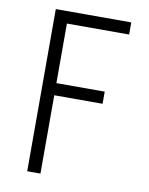

<svg xmlns="http://www.w3.org/2000/svg" viewBox="-83 -591 666 857"><g transform="rotate(10 250.0 -162.5)"><path d="M100 205V-530H442V-475H160V-205H379V-150H160V205Z"/></g></svg>

Font: Iosevka Term Light
Style: Regular
Weight: 300
Monospace: yes
Designer: Belleve Invis
Foundry: Belleve Invis
Version: Version 9.0.1; ttfautohint (v1.8.3)